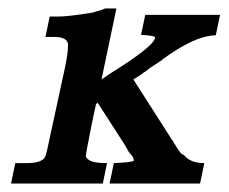

<svg xmlns="http://www.w3.org/2000/svg" viewBox="-20 -432 538 452"><path d="M498 -397 488 -349Q461 -348 430 -333.5Q399 -319 361 -291H362Q360 -289 359 -289Q358 -289 356 -287L333 -272L323 -264Q322 -263 320.5 -262.5Q319 -262 317 -260Q314 -258 312 -257H313L294 -245L386 -101V-102L392 -91V-92Q397 -83 402 -76Q407 -69 413 -67Q428 -48 461 -48L451 0H238L248 -48Q294 -50 295 -54Q295 -56 294.5 -57.5Q294 -59 292 -64Q290 -66 286.5 -70Q283 -74 281 -78L275 -89L210 -190L206 -187L196 -140Q182 -70 182 -64Q182 -64 182 -64Q185 -56 196.5 -52Q208 -48 232 -48L222 0H6L16 -48H43Q73 -48 84 -59Q88 -63 94 -93L133 -273Q140 -307 140 -323Q140 -326 140 -329Q137 -345 108 -345H87L97 -393H116Q140 -393 196 -402L205 -404H202Q209 -406 214 -407Q219 -408 227 -412H254L219 -245L238 -258Q288 -289 315.5 -310.5Q343 -332 345 -343Q345 -343 345 -344Q345 -348 312 -350L322 -397Z"/></svg>

Font: New Athena Unicode
Style: Bold Italic
Weight: 700
Designer: J. Rusten 1997; rev. by R. Hancock 2001, 2002, rev. by D. Mastronarde 2002-2021
Foundry: Society for Classical Studies (formerly American Philological Association)
Version: Version 5.008